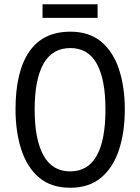

<svg xmlns="http://www.w3.org/2000/svg" viewBox="-20 -873 659 903"><path d="M567 -358Q567 -253 540 -169.5Q513 -86 456 -38Q399 10 311 10Q219 10 162.5 -39Q106 -88 79.5 -171.5Q53 -255 53 -359Q53 -536 117.5 -630Q182 -724 311 -724Q400 -724 456.5 -676.5Q513 -629 540 -546Q567 -463 567 -358ZM143 -358Q143 -217 184.5 -142Q226 -67 310 -67Q394 -67 435 -141Q476 -215 476 -358Q476 -500 435 -573.5Q394 -647 311 -647Q226 -647 184.5 -573Q143 -499 143 -358ZM439 -853V-789H180V-853Z"/></svg>

Font: Noto Sans Gurmukhi Condensed
Style: Regular
Weight: 400
Width: 3
Designer: Jelle Bosma - Monotype Design Team
Foundry: Monotype Imaging Inc.
Version: Version 2.004; ttfautohint (v1.8.4.7-5d5b)